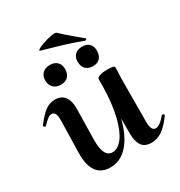

<svg xmlns="http://www.w3.org/2000/svg" viewBox="-166 -779 847 904"><g transform="rotate(-30 257.5 -326.5)"><path d="M509 -81Q513 -81 516.5 -77.5Q520 -74 517 -71Q486 -28 458.5 -9.5Q431 9 400 9Q365 9 349 -12.5Q333 -34 332 -77V-162Q311 -78 270.5 -32.5Q230 13 174 13Q126 13 101.5 -20Q77 -53 78 -119L82 -297Q83 -344 58 -344Q48 -344 37.5 -336Q27 -328 8 -309Q6 -307 5 -307Q1 -307 -2 -310.5Q-5 -314 -4 -317Q27 -358 51.5 -376.5Q76 -395 106 -395Q140 -395 158 -371Q176 -347 174 -297L171 -138Q170 -44 218 -44Q248 -44 273.5 -77.5Q299 -111 315 -177Q331 -243 333 -334V-374Q333 -383 348 -388.5Q363 -394 392 -394Q426 -394 429 -386V-363Q427 -335 427 -312L426 -89Q426 -40 451 -40Q473 -40 506 -80Q507 -81 509 -81ZM112 -496Q112 -520 127 -534Q142 -548 167 -548Q192 -548 206 -534Q220 -520 220 -496Q220 -470 206 -455.5Q192 -441 167 -441Q142 -441 127 -455.5Q112 -470 112 -496ZM288 -496Q288 -520 302.5 -533.5Q317 -547 342 -547Q366 -547 379.5 -533.5Q393 -520 393 -496Q393 -470 379.5 -455.5Q366 -441 342 -441Q316 -441 302 -455.5Q288 -470 288 -496ZM164 -628Q151 -631 169 -640.5Q187 -650 216 -658Q245 -666 261 -666Q266 -666 270 -664Q294 -641 338 -604L375 -573Q377 -572 377 -569Q377 -566 374 -564.5Q371 -563 368 -564Q311 -585 270 -597.5Q229 -610 164 -628Z"/></g></svg>

Font: Cormorant Upright
Style: Bold
Weight: 700
Designer: Christian Thalmann (Catharsis Fonts)
Foundry: Catharsis Fonts
Version: Version 3.302